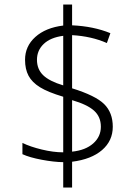

<svg xmlns="http://www.w3.org/2000/svg" viewBox="-20 -779 611 857"><path d="M301.8 -758.8V-666Q397.9 -661.6 472.7 -630.9L457 -586.9Q388.2 -617.2 301.8 -622.1V-384.8Q406.2 -352.5 444.8 -314.5Q483.4 -276.4 483.4 -213.4Q483.4 -150.4 435.5 -109.1Q387.7 -67.9 301.8 -57.1V58.1H262.2V-55.2Q220.7 -55.7 166.3 -65.9Q111.8 -76.2 80.1 -90.8V-141.1Q115.2 -124 166.5 -111.6Q217.8 -99.1 262.2 -99.1V-347.2Q193.8 -367.7 158.4 -389.6Q123 -411.6 107.4 -440.9Q91.8 -470.2 91.8 -512.2Q91.8 -572.8 137.7 -614Q183.6 -655.3 262.2 -665V-758.8ZM262.2 -397.9V-619.1Q205.6 -611.8 175.3 -583Q145 -554.2 145 -512.2Q145 -470.2 172.6 -443.4Q200.2 -416.5 262.2 -397.9ZM301.8 -332V-102.1Q361.8 -108.4 396 -138.7Q430.2 -168.9 430.2 -213.4Q430.2 -257.8 399.7 -285.2Q369.1 -312.5 301.8 -332Z"/></svg>

Font: Open Sans Hebrew Light
Style: Regular
Weight: 300
Foundry: Ascender Corporation, Yanek Iontef
Version: Version 2.001;PS 002.001;hotconv 1.0.70;makeotf.lib2.5.58329